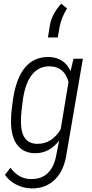

<svg xmlns="http://www.w3.org/2000/svg" viewBox="-20 -820 501 1040"><path d="M104.5 -283.7 97.2 -226.1Q93.3 -189.5 93.3 -164.1Q93.3 -154.8 93.8 -147Q98.6 -42 181.2 -41Q183.1 -41 184.6 -41Q260.3 -41 308.6 -119.1L351.1 -376Q329.1 -457.5 253.9 -460.4Q251 -460.4 248.5 -460.9Q191.4 -460.9 155.8 -418.5Q118.2 -374.5 104.5 -283.7ZM116.2 -455.1Q163.6 -511.2 240.2 -511.2Q243.2 -511.2 246.6 -511.2Q288.1 -509.8 318.4 -489.3Q346.7 -469.7 362.3 -434.6L377.9 -501L378.4 -502H379.4H427.2H428.7V-500.5L340.8 10.7Q327.6 104 276.9 153.3Q228 200.7 152.3 200.7Q148.9 200.7 145.5 200.2Q106 199.2 67.9 179.7Q48.8 169.9 33.7 157Q18.6 144 7.3 127.9L6.3 127L7.3 126.5L35.6 89.8L36.6 88.9L37.6 89.8Q80.6 147.9 144.5 149.9Q147.5 149.9 150.4 149.9Q206.1 149.9 239.7 116.7Q275.4 81.5 286.1 13.2L300.3 -58.1Q247.1 9.8 171.9 9.8Q169.9 9.8 168 9.8Q104 8.8 70.3 -39.1Q39.6 -83 39.6 -163.6Q39.6 -170.4 40 -177.2Q40.5 -215.3 50.3 -280.8Q67.4 -397 116.2 -455.1ZM311.5 -799.8 343.3 -774.4Q313.5 -726.1 303.7 -678.7L293 -617.2H239.7L250 -682.1Q260.3 -743.2 311.5 -799.8Z"/></svg>

Font: MAUL Condensed Light Italic
Style: Light Italic
Weight: 300
Italic angle: -12°
Designer: MAUL
Version: Version 1.0; 2020; ttfautohint (v1.8.3)